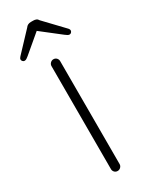

<svg xmlns="http://www.w3.org/2000/svg" viewBox="-195 -728 600 767"><g transform="rotate(-30 105.0 -344.5)"><path d="M123 -20Q123 -12 117 -6Q111 0 103 0Q94 0 88.5 -6Q83 -12 83 -20V-495Q83 -503 89 -509Q95 -515 103 -515Q112 -515 117.5 -509Q123 -503 123 -495ZM110 -653 20 -577Q15 -573 10.5 -570Q6 -567 1 -567Q-4 -567 -7.5 -571Q-11 -575 -11 -579Q-11 -582 -9.5 -585Q-8 -588 -5 -591L76 -677Q84 -689 100 -689H110Q118 -689 124 -686.5Q130 -684 134 -677L215 -592Q218 -589 219.5 -586Q221 -583 221 -580Q221 -576 217.5 -572Q214 -568 209 -568Q205 -568 200 -571Q195 -574 190 -578L99 -649Z"/></g></svg>

Font: Quicksand Light Light
Style: Regular
Weight: 300
Version: Version 3.006